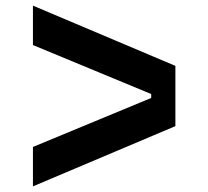

<svg xmlns="http://www.w3.org/2000/svg" viewBox="-20 -691 740 682"><path d="M97 -29V-169L517 -343V-357L97 -531V-671L603 -457V-243Z"/></svg>

Font: Martian Mono SemiBold
Style: Regular
Weight: 600
Monospace: yes
Designer: Roman Shamin
Foundry: Evil Martians
Version: Version 1.000; ttfautohint (v1.8.4.7-5d5b)